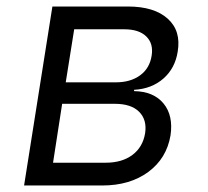

<svg xmlns="http://www.w3.org/2000/svg" viewBox="-20 -570 640 590"><path d="M54 0 141 -550H373Q454 -550 495.5 -512.5Q537 -475 526 -411Q518 -360 482 -328.5Q446 -297 392 -294V-290Q452 -289 482.5 -252Q513 -215 504 -154Q492 -83 435.5 -41.5Q379 0 294 0ZM182 -317H336Q381 -317 410.5 -338.5Q440 -360 446 -399Q452 -436 429.5 -458Q407 -480 362 -480H208ZM143 -70H305Q355 -70 387 -94Q419 -118 426 -161Q432 -202 407.5 -226.5Q383 -251 333 -251H171Z"/></svg>

Font: JetBrains Mono NL Light
Style: Italic
Weight: 300
Italic angle: -9°
Designer: Philipp Nurullin, Konstantin Bulenkov
Foundry: JetBrains
Version: Version 2.304; ttfautohint (v1.8.4.7-5d5b)